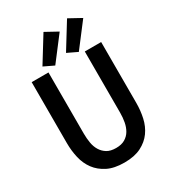

<svg xmlns="http://www.w3.org/2000/svg" viewBox="-211 -986 993 1108"><g transform="rotate(-30 285.5 -431.5)"><path d="M415 -875 497 -830 377 -673 310 -705ZM258 -875 340 -830 220 -673 153 -705ZM54 -658H166V-250Q166 -219 171 -189Q176 -159 190 -136Q204 -113 227 -99Q250 -85 287 -85Q323 -85 346.5 -99Q370 -113 383.5 -136Q397 -159 402.5 -188.5Q408 -218 408 -250V-658H517V-252Q517 -202 506.5 -154.5Q496 -107 469.5 -70Q443 -33 398.5 -10.5Q354 12 287 12Q219 12 174.5 -10.5Q130 -33 103 -69.5Q76 -106 65 -153.5Q54 -201 54 -252Z"/></g></svg>

Font: Codetta
Style: Bold
Weight: 700
Designer: Ulrich Proeller
Foundry: PROSA GmbH
Version: Version 2.00;September 29, 2018;FontCreator 11.5.0.2427 64-b